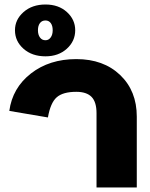

<svg xmlns="http://www.w3.org/2000/svg" viewBox="-20 -825 660 845"><path d="M404.8 0V-327.1Q404.8 -376 383.1 -398.4Q361.3 -420.9 315.9 -420.9Q256.8 -420.9 229.5 -396.7Q202.1 -372.6 190.9 -308.1L21 -336.9Q34.7 -438 116 -501.5Q197.3 -564.9 315.9 -564.9Q435.5 -564.9 508.8 -494.9Q582 -424.8 582 -312V0ZM180.2 -577.1Q121.1 -577.1 83.5 -610.4Q45.9 -643.6 45.9 -691.9Q45.9 -738.8 83.7 -772Q121.6 -805.2 180.2 -805.2Q237.8 -805.2 274.4 -772Q311 -738.8 311 -691.9Q311 -644 274.2 -610.6Q237.3 -577.1 180.2 -577.1ZM180.2 -647.9Q194.3 -647.9 203.1 -660.2Q211.9 -672.4 211.9 -691.9Q211.9 -711.9 203.4 -723.4Q194.8 -734.9 180.2 -734.9Q164.6 -734.9 155.8 -723.4Q147 -711.9 147 -691.9Q147 -672.4 155.8 -660.2Q164.6 -647.9 180.2 -647.9Z"/></svg>

Font: LT Superior Black
Style: Regular
Weight: 900
Designer: Daniel Lyons
Foundry: LyonsType
Version: Version 2.005